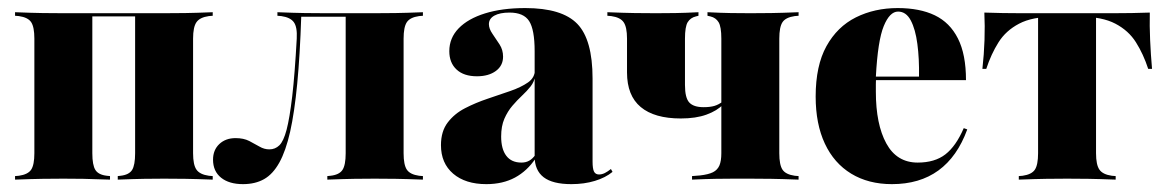

<svg xmlns="http://www.w3.org/2000/svg" viewBox="-20 -450 2919 481"><path d="M391.1 -2.4Q367.7 -2.4 341.5 -2Q315.3 -1.6 275 0V-8.9L282.3 -9.7Q303.2 -12.1 310.9 -24.2Q318.5 -36.3 318.5 -66.1V-416.9H391.1Q417.7 -416.9 444.4 -417.3Q471 -417.7 512.9 -419.4V-410.5L503.2 -409.7Q480.6 -406.5 472.2 -394.4Q463.7 -382.3 463.7 -353.2V-66.1Q463.7 -37.1 472.2 -25Q480.6 -12.9 503.2 -9.7L512.9 -8.9V0Q471 -1.6 444.4 -2Q417.7 -2.4 391.1 -2.4ZM138.7 -2.4Q113.7 -2.4 86.7 -2Q59.7 -1.6 17.7 0V-8.9L27.4 -9.7Q50 -12.9 58.1 -25Q66.1 -37.1 66.1 -66.1V-353.2Q66.1 -382.3 58.1 -394.4Q50 -406.5 27.4 -409.7L17.7 -410.5V-419.4Q59.7 -417.7 86.7 -417.3Q113.7 -416.9 138.7 -416.9H211.3V-66.1Q211.3 -36.3 219 -24.2Q226.6 -12.1 247.6 -9.7L255.6 -8.9V0Q214.5 -1.6 188.7 -2Q162.9 -2.4 138.7 -2.4ZM175.8 -408.9V-416.9H354.8V-408.9Z M918.5 -2.4Q894.4 -2.4 867.7 -2Q841.1 -1.6 800 0V-8.9L808.1 -9.7Q829.8 -12.1 837.9 -24.2Q846 -36.3 846 -66.1V-209.7H991.1V-66.1Q991.1 -37.1 999.2 -25Q1007.3 -12.9 1029.8 -9.7L1039.5 -8.9V0Q997.6 -1.6 971 -2Q944.4 -2.4 918.5 -2.4ZM588.7 11.3Q554 11.3 533.9 -4.8Q513.7 -21 513.7 -50Q513.7 -74.2 529.4 -89.1Q545.2 -104 570.2 -104Q590.3 -104 604.4 -96.8Q618.5 -89.5 630.2 -82.7Q641.9 -75.8 654.8 -75.8Q669.4 -75.8 679.8 -85.9Q690.3 -96 698 -125Q705.6 -154 712.1 -208.9Q718.5 -263.7 723.4 -353.2Q725 -382.3 716.1 -394.4Q707.3 -406.5 684.7 -409.7L675 -410.5V-419.4Q716.9 -417.7 744 -417.3Q771 -416.9 796 -416.9H805.6H918.5Q944.4 -416.9 971 -417.3Q997.6 -417.7 1039.5 -419.4V-410.5L1029.8 -409.7Q1007.3 -406.5 999.2 -394.4Q991.1 -382.3 991.1 -353.2V-209.7H846V-409.7L848.4 -408.1H732.3L734.7 -409.7Q731.5 -312.1 724.6 -240.3Q717.7 -168.5 706.9 -120.2Q696 -71.8 679.8 -42.7Q663.7 -13.7 641.5 -1.2Q619.4 11.3 588.7 11.3Z M1319.4 -209.7V-321.8Q1319.4 -375.8 1305.6 -397.2Q1291.9 -418.5 1256.5 -418.5Q1232.3 -418.5 1218.5 -410.9Q1204.8 -403.2 1204.8 -389.5Q1204.8 -378.2 1213.7 -365.3Q1222.6 -352.4 1231.5 -338.7Q1240.3 -325 1240.3 -308.1Q1240.3 -285.5 1222.2 -272.2Q1204 -258.9 1175 -258.9Q1141.9 -258.9 1123.8 -275.8Q1105.6 -292.7 1105.6 -321.8Q1105.6 -354.8 1129 -379Q1152.4 -403.2 1195.2 -416.5Q1237.9 -429.8 1296 -429.8Q1387.9 -429.8 1426.2 -390.3Q1464.5 -350.8 1464.5 -253.2V-209.7ZM1198.4 11.3Q1146 11.3 1115.3 -14.9Q1084.7 -41.1 1084.7 -86.3Q1084.7 -121 1101.6 -143.1Q1118.5 -165.3 1145.2 -179Q1171.8 -192.7 1202 -202.8Q1232.3 -212.9 1258.9 -222.2Q1285.5 -231.5 1302.8 -243.5Q1320.2 -255.6 1320.2 -275.8L1321 -260.5Q1318.5 -245.2 1309.3 -233.5Q1300 -221.8 1287.9 -210.5Q1275.8 -199.2 1263.7 -185.1Q1251.6 -171 1243.5 -152.4Q1235.5 -133.9 1235.5 -108.1Q1235.5 -76.6 1248.4 -59.7Q1261.3 -42.7 1286.3 -42.7Q1297.6 -42.7 1306 -47.6Q1314.5 -52.4 1321.8 -62.9V-53.2Q1300.8 -21.8 1270.2 -5.2Q1239.5 11.3 1198.4 11.3ZM1464.5 -45.2Q1464.5 -27.4 1468.1 -20.2Q1471.8 -12.9 1480.6 -12.9Q1487.9 -12.9 1495.2 -16.5Q1502.4 -20.2 1510.5 -26.6L1514.5 -19.4Q1496.8 -4.8 1470.2 3.2Q1443.5 11.3 1411.3 11.3Q1364.5 11.3 1341.9 -6Q1319.4 -23.4 1319.4 -58.1V-209.7H1464.5Z M1685.5 -153.2Q1619.4 -153.2 1585.1 -181.9Q1550.8 -210.5 1550.8 -268.5V-353.2Q1550.8 -382.3 1542.3 -394.4Q1533.9 -406.5 1511.3 -409.7L1501.6 -410.5V-419.4Q1543.5 -417.7 1570.6 -417.3Q1597.6 -416.9 1623.4 -416.9Q1647.6 -416.9 1672.2 -417.3Q1696.8 -417.7 1729.8 -419.4V-410.5L1723.4 -408.9Q1709.7 -405.6 1702.8 -394.4Q1696 -383.1 1696 -353.2V-237.1Q1696 -204.8 1706.9 -193.1Q1717.7 -181.5 1742.7 -181.5Q1758.9 -181.5 1769.8 -184.7Q1780.6 -187.9 1791.1 -196V-187.9Q1776.6 -172.6 1750 -162.9Q1723.4 -153.2 1685.5 -153.2ZM1859.7 -2.4Q1838.7 -2.4 1818.1 -2.4Q1797.6 -2.4 1773 -2Q1748.4 -1.6 1713.7 0V-8.9L1733.9 -10.5Q1754.8 -12.9 1766.1 -18.5Q1777.4 -24.2 1782.3 -35.5Q1787.1 -46.8 1787.1 -66.1V-353.2Q1787.1 -383.1 1780.2 -394.4Q1773.4 -405.6 1759.7 -408.9L1752.4 -410.5V-419.4Q1786.3 -417.7 1810.9 -417.3Q1835.5 -416.9 1859.7 -416.9Q1885.5 -416.9 1912.1 -417.3Q1938.7 -417.7 1980.6 -419.4V-410.5L1971 -409.7Q1948.4 -406.5 1940.3 -394.4Q1932.3 -382.3 1932.3 -353.2V-66.1Q1932.3 -37.1 1940.3 -25Q1948.4 -12.9 1971 -9.7L1980.6 -8.9V0Q1938.7 -1.6 1912.1 -2Q1885.5 -2.4 1859.7 -2.4Z M2214.5 11.3Q2155.6 11.3 2112.5 -14.9Q2069.4 -41.1 2046.4 -90.3Q2023.4 -139.5 2023.4 -208.1Q2023.4 -285.5 2050.4 -334.3Q2077.4 -383.1 2124.2 -406.5Q2171 -429.8 2229 -429.8Q2283.9 -429.8 2321.8 -411.7Q2359.7 -393.5 2379.8 -353.6Q2400 -313.7 2400 -249.2H2130.6L2129 -258.1H2282.3Q2283.1 -303.2 2278.2 -339.9Q2273.4 -376.6 2261.7 -398.8Q2250 -421 2229.8 -421Q2208.9 -421 2194 -384.7Q2179 -348.4 2174.2 -257.3L2175 -255.6Q2174.2 -247.6 2174.2 -238.7Q2174.2 -229.8 2174.2 -220.2Q2174.2 -138.7 2200.4 -90.7Q2226.6 -42.7 2279 -42.7Q2321.8 -42.7 2348.4 -63.3Q2375 -83.9 2394.4 -129L2403.2 -125.8Q2378.2 -57.3 2331 -23Q2283.9 11.3 2214.5 11.3Z M2653.2 -2.4Q2628.2 -2.4 2601.2 -2Q2574.2 -1.6 2532.3 0V-8.9L2541.9 -9.7Q2564.5 -12.9 2572.6 -25Q2580.6 -37.1 2580.6 -66.1V-209.7H2725.8V-66.1Q2725.8 -37.1 2734.3 -25Q2742.7 -12.9 2765.3 -9.7L2775 -8.9V0Q2733.1 -1.6 2706.5 -2Q2679.8 -2.4 2653.2 -2.4ZM2621 -408.1Q2566.1 -408.1 2533.1 -390.7Q2500 -373.4 2481.5 -344Q2462.9 -314.5 2450.8 -277.4H2441.1Q2445.2 -313.7 2446.4 -349.6Q2447.6 -385.5 2446 -418.5Q2468.5 -417.7 2491.9 -417.3Q2515.3 -416.9 2537.9 -416.9H2621H2686.3H2769.4Q2791.9 -416.9 2815.3 -417.3Q2838.7 -417.7 2860.5 -418.5Q2859.7 -385.5 2861.3 -349.6Q2862.9 -313.7 2866.1 -277.4H2856.5Q2844.4 -314.5 2825.8 -344Q2807.3 -373.4 2774.2 -390.7Q2741.1 -408.1 2686.3 -408.1ZM2580.6 -209.7V-411.3H2725.8V-209.7Z"/></svg>

Font: Playfair 144pt SemiCondensed Black
Style: Regular
Weight: 900
Width: 4
Designer: Claus Eggers Sørensen
Foundry: Claus Eggers Sørensen
Version: Version 2.203